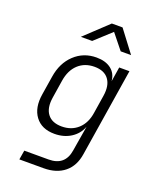

<svg xmlns="http://www.w3.org/2000/svg" viewBox="-173 -884 945 1163"><g transform="rotate(20 300.0 -302.5)"><path d="M97 180 107 120H264Q369 120 385 17L394 -38L412 -145Q393 -95 348 -66.5Q303 -38 243 -38Q160 -38 119 -93Q78 -148 93 -239L112 -358Q126 -450 184.5 -505Q243 -560 326 -560Q385 -560 420.5 -532.5Q456 -505 460 -456L475 -550H541L451 17Q439 96 387.5 138Q336 180 253 180ZM269 -95Q332 -95 374 -133.5Q416 -172 426 -241L444 -356Q455 -425 426 -464Q397 -503 334 -503Q271 -503 229.5 -464.5Q188 -426 177 -356L159 -241Q148 -172 177 -133.5Q206 -95 269 -95ZM193 -645 342 -785H411L517 -645H450L372 -742L266 -645Z"/></g></svg>

Font: NKDuy Mono ExtraLight
Style: Italic
Weight: 200
Italic angle: -9°
Monospace: yes
Designer: NKDuy
Foundry: NKDuy
Version: Version 2.251; ttfautohint (v1.8.4.7-5d5b)